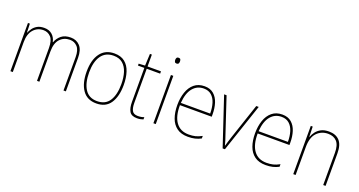

<svg xmlns="http://www.w3.org/2000/svg" viewBox="-42 -1343 3696 1975"><g transform="rotate(20 1806.0 -356.0)"><path d="M550 -538Q612 -538 651 -496Q690 -454 690 -366V0H664V-364Q664 -443 631 -478Q598 -513 550 -513Q484 -513 442 -468Q400 -423 400 -331V0H374V-358Q374 -443 341 -478Q308 -513 260 -513Q194 -513 151.5 -465Q109 -417 109 -329V0H83V-528H104L107 -431H109Q119 -455 136.5 -479.5Q154 -504 184 -521Q214 -538 260 -538Q313 -538 346.5 -508.5Q380 -479 390 -430H393Q410 -477 448 -507.5Q486 -538 550 -538Z M1227 -264Q1227 -139 1177.5 -64.5Q1128 10 1025 10Q923 10 872 -64.5Q821 -139 821 -265Q821 -393 874.5 -465.5Q928 -538 1028 -538Q1099 -538 1143 -502.5Q1187 -467 1207 -405Q1227 -343 1227 -264ZM848 -265Q848 -150 891.5 -82.5Q935 -15 1024 -15Q1116 -15 1158.5 -82Q1201 -149 1201 -264Q1201 -336 1183.5 -392Q1166 -448 1128 -480.5Q1090 -513 1028 -513Q939 -513 893.5 -447.5Q848 -382 848 -265Z M1471 -15Q1492 -15 1508.5 -18Q1525 -21 1539 -27V-2Q1525 3 1509 6.5Q1493 10 1471 10Q1410 10 1388 -27Q1366 -64 1366 -130V-503H1296V-524L1365 -528L1371 -658H1392V-528H1539V-503H1392V-131Q1392 -74 1408.5 -44.5Q1425 -15 1471 -15Z M1662 -722Q1679 -722 1683.5 -712Q1688 -702 1688 -690Q1688 -677 1682.5 -667.5Q1677 -658 1661 -658Q1647 -658 1641.5 -667.5Q1636 -677 1636 -690Q1636 -702 1641.5 -712Q1647 -722 1662 -722ZM1674 -528V0H1648V-528Z M2015 -538Q2077 -538 2115.5 -504.5Q2154 -471 2171.5 -416Q2189 -361 2189 -294V-268H1841Q1840 -146 1888 -80.5Q1936 -15 2028 -15Q2068 -15 2099.5 -22.5Q2131 -30 2170 -51V-23Q2138 -6 2104 2Q2070 10 2028 10Q1953 10 1906 -24.5Q1859 -59 1837 -120Q1815 -181 1815 -261Q1815 -338 1836.5 -401Q1858 -464 1902.5 -501Q1947 -538 2015 -538ZM2015 -513Q1942 -513 1896 -457.5Q1850 -402 1842 -293H2163Q2163 -356 2147.5 -406Q2132 -456 2099 -484.5Q2066 -513 2015 -513Z M2406 0 2230 -528H2257L2385 -143Q2396 -112 2403.5 -87.5Q2411 -63 2418 -36H2420Q2428 -62 2435 -87Q2442 -112 2453 -143L2582 -528H2609L2431 0Z M2866 -538Q2928 -538 2966.5 -504.5Q3005 -471 3022.5 -416Q3040 -361 3040 -294V-268H2692Q2691 -146 2739 -80.5Q2787 -15 2879 -15Q2919 -15 2950.5 -22.5Q2982 -30 3021 -51V-23Q2989 -6 2955 2Q2921 10 2879 10Q2804 10 2757 -24.5Q2710 -59 2688 -120Q2666 -181 2666 -261Q2666 -338 2687.5 -401Q2709 -464 2753.5 -501Q2798 -538 2866 -538ZM2866 -513Q2793 -513 2747 -457.5Q2701 -402 2693 -293H3014Q3014 -356 2998.5 -406Q2983 -456 2950 -484.5Q2917 -513 2866 -513Z M3376 -538Q3451 -538 3492 -494Q3533 -450 3533 -356V0H3507V-352Q3507 -437 3472 -475Q3437 -513 3376 -513Q3302 -513 3253.5 -462Q3205 -411 3205 -305V0H3179V-528H3200L3203 -416H3205Q3215 -446 3236 -474Q3257 -502 3291 -520Q3325 -538 3376 -538Z"/></g></svg>

Font: Noto Sans Bengali SemiCondensed Thin
Style: Regular
Weight: 100
Width: 4
Designer: Joana Ranito - Universal Thirst; Jelle Bosma - Monotype Design Team
Foundry: Universal Thirst ehf.
Version: Version 3.000; ttfautohint (v1.8.4.7-5d5b)